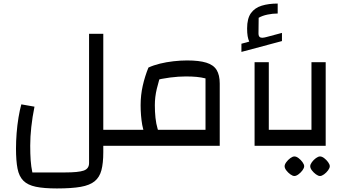

<svg xmlns="http://www.w3.org/2000/svg" viewBox="-20 -820 1952 1080"><path d="M561 0V-90H661V0ZM300 240Q227 240 181.5 230.5Q136 221 111.5 196.5Q87 172 78.5 128Q70 84 70 16Q70 -26 73.5 -71Q77 -116 84 -158.5Q91 -201 100 -233L174 -220Q162 -161 156 -105.5Q150 -50 150 -1Q150 46 152.5 81.5Q155 117 162 150H345Q421 150 451 139.5Q481 129 481 97V-630H561V36Q561 98 550.5 137.5Q540 177 512.5 199.5Q485 222 434 231Q383 240 300 240ZM661 0V-90Q673 -90 677 -78Q681 -66 681 -45Q681 -24 677 -12Q673 0 661 0Z M661 0V-90H1136V-379Q1112 -385 1086 -387.5Q1060 -390 1025 -390Q985 -390 937 -384Q889 -378 846 -366L815 -440Q843 -453 879.5 -462Q916 -471 956 -475.5Q996 -480 1032 -480Q1100 -480 1140.5 -467.5Q1181 -455 1198.5 -426.5Q1216 -398 1216 -350V0ZM817 -33Q789 -65 780 -117.5Q771 -170 771 -228Q771 -285 783 -338Q795 -391 815 -440L890 -417Q873 -366 862 -320.5Q851 -275 851 -228Q851 -192 854.5 -158Q858 -124 867 -94Q876 -64 894 -40ZM661 0Q649 0 645 -12Q641 -24 641 -45Q641 -66 645 -78Q649 -90 661 -90Z M1412 0V-470H1492V-90H1592V0ZM1592 0V-90Q1604 -90 1608 -78Q1612 -66 1612 -45Q1612 -24 1608 -12Q1604 0 1592 0ZM1338 -528V-574L1382 -586Q1376 -599 1373 -616.5Q1370 -634 1370 -660Q1370 -716 1391.5 -746Q1413 -776 1452 -788Q1491 -800 1542 -800V-744Q1514 -744 1485 -738Q1456 -732 1435 -720L1434 -632Q1434 -614 1444.5 -609.5Q1455 -605 1480 -612L1566 -635V-589Z M1592 0V-90H1777L1732 -45V-470H1812V0ZM1592 0Q1580 0 1576 -12Q1572 -24 1572 -45Q1572 -66 1576 -78Q1580 -90 1592 -90ZM1636 170Q1626 170 1613 160.5Q1600 151 1590.5 138.5Q1581 126 1581 115Q1581 105 1590.5 92Q1600 79 1613 69.5Q1626 60 1636 60Q1647 60 1659.5 69.5Q1672 79 1681.5 92Q1691 105 1691 115Q1691 125 1681.5 138Q1672 151 1659 160.5Q1646 170 1636 170ZM1780 170Q1770 170 1757 160.5Q1744 151 1734.5 138.5Q1725 126 1725 115Q1725 105 1734.5 92Q1744 79 1757 69.5Q1770 60 1780 60Q1791 60 1803.5 69.5Q1816 79 1825.5 92Q1835 105 1835 115Q1835 125 1825.5 138Q1816 151 1803 160.5Q1790 170 1780 170Z"/></svg>

Font: Changa ExtraLight
Style: Regular
Weight: 400
Version: Version 3.002; ttfautohint (v1.8.2)